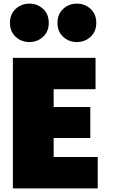

<svg xmlns="http://www.w3.org/2000/svg" viewBox="-20 -1024 646 1059"><path d="M519 15H51V-705H507V-532H276V-434H478V-263H276V-158H519ZM217.5 -975Q249 -946 249 -898Q249 -850 217.5 -821Q186 -792 142 -792Q98 -792 66.5 -821Q35 -850 35 -898Q35 -946 66.5 -975Q98 -1004 142 -1004Q186 -1004 217.5 -975ZM479.5 -975Q511 -946 511 -898Q511 -850 479.5 -821Q448 -792 404 -792Q360 -792 328.5 -821Q297 -850 297 -898Q297 -946 328.5 -975Q360 -1004 404 -1004Q448 -1004 479.5 -975Z"/></svg>

Font: Repo
Style: ExtraBlack
Weight: 1000
Designer: Stefan Peev
Foundry: Context Ltd
Version: Version 001.000